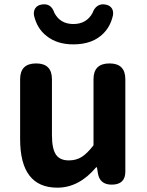

<svg xmlns="http://www.w3.org/2000/svg" viewBox="-20 -853 677 887"><path d="M245 14Q73 14 73 -210V-487Q73 -560 147 -560Q220 -560 220 -487V-229Q220 -165 239 -138Q257 -112 298 -112Q332 -112 357.5 -128Q383 -144 412 -182V-487Q412 -560 486 -560Q559 -560 559 -487V-280V-60Q559 0 496 0Q440 0 432 -54L428 -80H424Q345 14 245 14ZM319 -648Q243 -648 195 -687Q151 -721 137 -782Q134 -802 143.5 -815.5Q153 -829 172 -832Q216 -840 231 -794Q258 -742 319 -742Q380 -742 408 -794Q415 -815 430.5 -825.5Q446 -836 467 -832Q486 -829 495.5 -816Q505 -803 502 -783Q491 -733 460 -701Q410 -648 319 -648Z"/></svg>

Font: GenSenRounded TW B
Style: Regular
Weight: 700
Version: Version 1.501;PS 1;hotconv 16.6.51;makeotf.lib2.5.65220